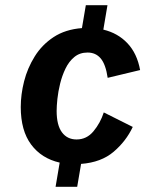

<svg xmlns="http://www.w3.org/2000/svg" viewBox="-20 -695 573 740"><path d="M194.2 25 210 -68.3Q140 -84.2 100 -137.9Q60 -191.7 60 -282.5Q60 -330.8 72.9 -381.7Q85.8 -432.5 113.8 -477.5Q141.7 -522.5 186.7 -552.1Q231.7 -581.7 295.8 -586.7L310.8 -675H394.2L378.3 -580.8Q434.2 -567.5 471.2 -528.3Q508.3 -489.2 520 -425L395 -395Q387.5 -446.7 368.3 -469.6Q349.2 -492.5 317.5 -492.5Q287.5 -492.5 266.7 -475.4Q245.8 -458.3 232.5 -430.8Q219.2 -403.3 211.7 -372.5Q204.2 -341.7 201.2 -313.8Q198.3 -285.8 198.3 -267.5Q198.3 -212.5 218.8 -185Q239.2 -157.5 275 -157.5Q314.2 -157.5 340.4 -189.2Q366.7 -220.8 380 -261.7L491.7 -205.8Q465.8 -150.8 417.9 -110Q370 -69.2 292.5 -63.3L277.5 25Z"/></svg>

Font: Familjen Grotesk GF
Style: Bold Italic
Weight: 700
Designer: Anders Wikstroem, Jonas Baeckman, Matilda Gysing, Kristian Moeller
Foundry: Familjen STHML AB
Version: Version 2.000; Beta; Release 4; Build 6